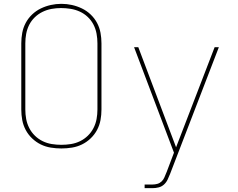

<svg xmlns="http://www.w3.org/2000/svg" viewBox="-20 -766 1240 1001"><path d="M300 8Q272 8 244.5 3.5Q217 -1 192.5 -13Q168 -25 147.5 -44.5Q127 -64 114 -88.5Q101 -113 96 -140Q91 -167 91 -195V-540Q91 -568 96 -595Q101 -622 114 -646.5Q127 -671 147.5 -690.5Q168 -710 193 -722Q218 -734 245 -740Q272 -746 300 -746Q328 -746 355 -740Q382 -734 407 -722Q432 -710 452.5 -690.5Q473 -671 486 -646.5Q499 -622 504 -595Q509 -568 509 -540V-195Q509 -167 504 -140Q499 -113 486 -88.5Q473 -64 452.5 -44.5Q432 -25 407.5 -13Q383 -1 355.5 3.5Q328 8 300 8ZM300 -11Q325 -11 350 -15Q375 -19 397.5 -30Q420 -41 438 -58.5Q456 -76 467.5 -98.5Q479 -121 483.5 -145.5Q488 -170 488 -195V-540Q488 -565 483.5 -590Q479 -615 467.5 -637.5Q456 -660 437.5 -677.5Q419 -695 396 -705.5Q373 -716 348 -720Q323 -724 298 -724Q273 -724 248.5 -719.5Q224 -715 201.5 -704Q179 -693 161 -675.5Q143 -658 132 -636Q121 -614 116.5 -589.5Q112 -565 112 -540V-195Q112 -170 116.5 -145.5Q121 -121 132.5 -98.5Q144 -76 162 -58.5Q180 -41 202.5 -30Q225 -19 250 -15Q275 -11 300 -11ZM734 215V196H775Q788 196 800.5 192.5Q813 189 822.5 180Q832 171 837 159Q842 147 847 135V134Q848 134 848 133.5Q848 133 848 133L887 30L679 -520H701L898 2L1099 -520H1121L867 140Q861 155 854 170Q847 185 835 196Q823 207 807 211Q791 215 775 215Z"/></svg>

Font: Zed Sans Thin Extended
Style: Regular
Weight: 100
Width: 7
Designer: Belleve Invis
Foundry: Belleve Invis
Version: Version 1.0.0; ttfautohint (v1.8.4)